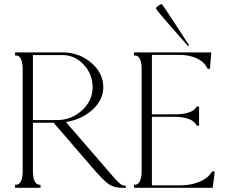

<svg xmlns="http://www.w3.org/2000/svg" viewBox="-20 -894 1106 914"><path d="M51.8 -629.9V-644.5H87.9H112.3H136.7H278.3Q356.9 -644.5 414.3 -595.2Q471.7 -545.9 471.7 -478.5Q471.7 -418.9 420.7 -372.1Q369.6 -325.2 293.9 -313L483.4 -93.8Q529.3 -39.6 545.4 -24.7Q561.5 -9.8 574.2 -9.8H579.1V0H558.6Q522 0 496.3 -18.1Q470.7 -36.1 413.1 -103.5L235.4 -309.6H136.7V-78.1Q136.7 -48.3 145 -31.5Q153.3 -14.6 168 -14.6H172.9V0H136.7H112.3H87.9H51.8V-14.6H56.6Q71.3 -14.6 79.6 -31.5Q87.9 -48.3 87.9 -78.1V-566.4Q87.9 -596.2 79.6 -613Q71.3 -629.9 56.6 -629.9ZM250 -322.3Q319.8 -322.3 370.4 -368.7Q420.9 -415 420.9 -478.5Q420.9 -540.5 378.7 -586.2Q336.4 -631.8 278.3 -631.8H136.7V-322.3H224.6Z M991.2 -78.1H1002Q998 -37.1 993.2 -5.9Q993.2 -2 992.2 0H991.2H914.1H703.1H678.7H654.3H618.2V-14.6H623Q637.7 -14.6 646 -31.5Q654.3 -48.3 654.3 -78.1V-566.4Q654.3 -596.2 646 -613Q637.7 -629.9 623 -629.9H618.2V-644.5H654.3H678.7H703.1H907.2H981.4H985.4V-638.7Q984.4 -628.9 982.4 -602.5Q980.5 -576.2 979.5 -566.4H968.8L962.9 -576.2Q948.2 -602.5 913.6 -617.7Q878.9 -632.8 833 -632.8H703.1V-349.6H810.5Q849.6 -349.6 876.5 -357.9Q903.3 -366.2 912.1 -380.9L916 -386.7H927.7V-349.6V-343.8V-337.9V-295.9H916L912.1 -302.7Q903.3 -318.8 876.2 -328.4Q849.1 -337.9 810.5 -337.9H703.1V-11.7H842.8Q889.2 -12.7 926.5 -27.3Q963.9 -42 983.4 -68.4ZM788.1 -819.3 879.9 -678.7 875 -674.8 764.6 -800.8Q722.7 -848.1 722.7 -854.5Q722.7 -858.9 732.9 -866.5Q743.2 -874 749 -874Q753.4 -874 788.1 -819.3Z"/></svg>

Font: Elaris
Style: Regular
Weight: 500
Version: Version 1.0